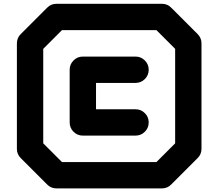

<svg xmlns="http://www.w3.org/2000/svg" viewBox="-20 -871 1174 1032"><path d="M708.5 -425.3H496.1V-283.7H708.5Q737.8 -283.7 758.5 -262.9Q779.3 -242.2 779.3 -212.9Q779.3 -183.6 758.5 -162.8Q737.8 -142.1 708.5 -142.1H425.3Q396 -142.1 375.2 -162.8Q354.5 -183.6 354.5 -212.9V-496.1Q354.5 -525.4 375.2 -546.1Q396 -566.9 425.3 -566.9H708.5Q737.8 -566.9 758.5 -546.1Q779.3 -525.4 779.3 -496.1Q779.3 -466.8 758.5 -446Q737.8 -425.3 708.5 -425.3ZM921.4 -100.6V-608.4L820.8 -709H313L212.4 -608.4V-100.6L313 0H820.8ZM1042 -688Q1063 -667.5 1063 -637.7V-70.8Q1063 -41.5 1042 -21L900.4 120.6Q879.9 141.6 850.6 141.6H283.2Q253.9 141.6 233.4 120.6L91.8 -21Q70.8 -41.5 70.8 -70.8V-637.7Q70.8 -667.5 91.8 -688L233.4 -829.6Q253.9 -850.6 283.2 -850.6H850.6Q879.9 -850.6 900.4 -829.6Z"/></svg>

Font: Robtronika
Style: Regular
Weight: 400
Designer: GGBot
Version: 1.00